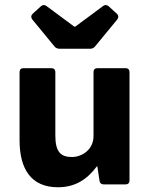

<svg xmlns="http://www.w3.org/2000/svg" viewBox="-20 -750 610 781"><path d="M366.2 -560.5 457 -670.9C462.9 -678.7 462.9 -686.5 456.1 -693.4L421.9 -724.6C415 -730.5 407.2 -731.4 399.4 -725.6L286.1 -641.6H282.2L168.9 -725.6C161.1 -731.4 153.3 -730.5 146.5 -724.6L112.3 -693.4C105.5 -686.5 105.5 -678.7 111.3 -670.9L202.1 -560.5C207 -554.7 213.9 -551.8 221.7 -551.8H346.7C354.5 -551.8 361.3 -554.7 366.2 -560.5ZM360.4 -457V-196.3C360.4 -140.6 312.5 -111.3 272.5 -111.3C227.5 -111.3 205.1 -131.8 205.1 -198.2V-457C205.1 -466.8 199.2 -472.7 189.5 -472.7H75.2C65.4 -472.7 59.6 -466.8 59.6 -457V-179.7C59.6 -62.5 106.4 11.7 215.8 11.7C284.2 11.7 333 -18.6 374 -73.2H376L384.8 -14.6C385.7 -5.9 391.6 0 401.4 0H491.2C501 0 506.8 -5.9 506.8 -15.6V-457C506.8 -466.8 501 -472.7 491.2 -472.7H376C366.2 -472.7 360.4 -466.8 360.4 -457Z"/></svg>

Font: Ed Sans Neue
Style: Bold
Weight: 700
Designer: Stephen Hutchings
Version: Version 1.004;PS 001.004;hotconv 1.0.88;makeotf.lib2.5.64775